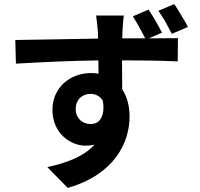

<svg xmlns="http://www.w3.org/2000/svg" viewBox="-20 -850 980 941"><path d="M869 -774C858 -793 846 -813 834 -830L756 -797C768 -780 780 -762 791 -743C802 -723 812 -703 822 -684L901 -718C892 -736 881 -755 869 -774ZM373 -371C387 -384 405 -390 422 -390C448 -390 471 -379 484 -356C491 -314 485 -286 473 -267C462 -249 443 -242 423 -242C385 -242 351 -270 351 -314C351 -340 360 -359 373 -371ZM262 20 312 71C542 5 615 -152 615 -279C615 -330 603 -376 579 -412L578 -554C705 -554 794 -552 851 -549L852 -663L709 -662L774 -690C757 -723 731 -769 708 -803L631 -770C653 -736 673 -698 692 -662H579L580 -692C581 -707 584 -759 587 -774H519H451C453 -762 457 -729 460 -691L461 -661C334 -659 163 -655 55 -654L58 -538C174 -545 321 -552 462 -554L463 -489C451 -491 439 -492 426 -492C323 -492 237 -420 237 -312C237 -195 327 -136 400 -136C415 -136 430 -138 443 -141C391 -83 308 -52 212 -31Z"/></svg>

Font: GenSekiGothic2 TW B
Style: Regular
Weight: 700
Version: Version 2.100;PS 2.1;hotconv 16.6.51;makeotf.lib2.5.65220 DE